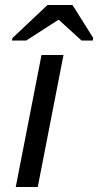

<svg xmlns="http://www.w3.org/2000/svg" viewBox="-20 -748 393 768"><path d="M131 0H43L146 -528H234ZM270 -728 353 -596 351 -586H306L215 -669H214L85 -586H28L30 -596L170 -728Z"/></svg>

Font: Libra Sans
Style: Italic
Weight: 400
Italic angle: -12°
Foundry: Context Ltd
Version: Version 1.002